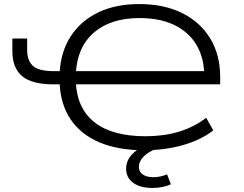

<svg xmlns="http://www.w3.org/2000/svg" viewBox="-20 -733 1202 947"><path d="M691 8Q562 8 470 -31Q378 -70 327.5 -145.5Q277 -221 274 -329L288 -317H244Q138 -317 89.5 -357Q41 -397 41 -482V-543H114V-485Q114 -435 142 -408.5Q170 -382 247 -382H289L274 -371Q279 -477 328.5 -553.5Q378 -630 464 -671.5Q550 -713 667 -713Q788 -713 877.5 -669Q967 -625 1016.5 -544Q1066 -463 1066 -353V-317H346L354 -326Q361 -195 448.5 -128Q536 -61 698 -61Q788 -61 862.5 -83.5Q937 -106 997 -152L1032 -90Q970 -42 881.5 -17Q793 8 691 8ZM669 -644Q527 -644 444 -573Q361 -502 354 -371L346 -382H1007L988 -352Q988 -491 903 -567.5Q818 -644 669 -644ZM732 194Q671 194 636.5 168.5Q602 143 602 99Q602 58 634 25.5Q666 -7 728 -28L754 0Q726 10 706 24.5Q686 39 675.5 55.5Q665 72 665 90Q665 114 684 127.5Q703 141 737 141Q753 141 770 137.5Q787 134 804 127L823 176Q806 184 782.5 189Q759 194 732 194Z"/></svg>

Font: Nunito Sans 7pt Expanded Light
Style: Regular
Weight: 300
Width: 7
Designer: Vernon Adams
Foundry: Vernon Adams
Version: Version 3.101;gftools[0.9.27]